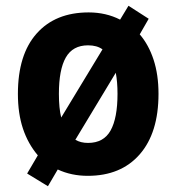

<svg xmlns="http://www.w3.org/2000/svg" viewBox="-20 -599 611 665"><path d="M529 -274Q529 -139 464 -64.5Q399 10 284 10Q227 10 180 -12L146 46L74 2L111 -61Q77 -101 59.5 -153.5Q42 -206 42 -274Q42 -410 107 -483Q172 -556 287 -556Q347 -556 396 -531L425 -579L495 -534L464 -480Q495 -444 512 -392Q529 -340 529 -274ZM184 -274Q184 -224 192 -192L335 -428Q316 -442 285 -442Q232 -442 208 -400Q184 -358 184 -274ZM387 -274Q387 -315 381 -347L241 -115Q259 -104 285 -104Q339 -104 363 -147Q387 -190 387 -274Z"/></svg>

Font: Noto Sans Arabic SemCond
Style: Bold
Weight: 700
Width: 4
Designer: Monotype Design Team, Nadine Chahine, Nizar Qandah and Khaled Hosny
Foundry: Monotype Imaging Inc.
Version: Version 2.012; ttfautohint (v1.8.4.7-5d5b)